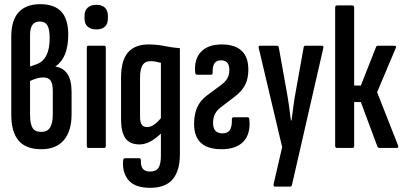

<svg xmlns="http://www.w3.org/2000/svg" viewBox="-20 -709 1929 920"><path d="M178 6Q104 6 69 -35.5Q34 -77 34 -160V-534Q34 -612 69.5 -650.5Q105 -689 173 -689Q240 -689 273.5 -653.5Q307 -618 307 -543Q307 -487 291.5 -449Q276 -411 246 -391V-390Q284 -384 303.5 -354Q323 -324 323 -268V-162Q323 -81 286 -37.5Q249 6 178 6ZM177 -77Q207 -77 220 -98Q233 -119 233 -163V-273Q233 -309 222 -323.5Q211 -338 186 -338Q172 -338 155.5 -333Q139 -328 124 -321V-161Q124 -117 135.5 -97Q147 -77 177 -77ZM124 -390 157 -402Q187 -413 202.5 -444Q218 -475 218 -526Q218 -569 207 -587.5Q196 -606 171 -606Q148 -606 136 -590.5Q124 -575 124 -541Z M404 0Q396 0 396 -10V-480Q396 -490 404 -490H479Q487 -490 487 -480V-10Q487 0 479 0ZM442 -568Q415 -568 400 -581.5Q385 -595 385 -620V-633Q385 -658 400 -672Q415 -686 442 -686Q469 -686 483 -672Q497 -658 497 -633V-620Q497 -595 483 -581.5Q469 -568 442 -568Z M699 191Q627 191 596 154.5Q565 118 570 59Q571 52 574 50.5Q577 49 582 49H646Q655 49 655 59Q654 87 664.5 100Q675 113 699 113Q728 113 739.5 95Q751 77 751 37V-18Q751 -32 751 -44Q751 -56 751 -68H750Q726 -45 700.5 -31Q675 -17 648 -17Q602 -17 581 -46.5Q560 -76 560 -138V-336Q560 -420 593.5 -458Q627 -496 691 -496Q732 -496 768 -488.5Q804 -481 842 -478V30Q842 109 807.5 150Q773 191 699 191ZM686 -100Q701 -100 718 -111.5Q735 -123 751 -143V-408Q740 -411 726.5 -413.5Q713 -416 702 -416Q675 -416 663 -396.5Q651 -377 651 -336V-151Q651 -124 659 -112Q667 -100 686 -100Z M1042 6Q975 6 942.5 -24.5Q910 -55 910 -115Q910 -161 924.5 -194Q939 -227 971 -251L1041 -303Q1062 -319 1070.5 -335.5Q1079 -352 1079 -374Q1079 -420 1039 -420Q1017 -420 1007.5 -405.5Q998 -391 999 -363Q1000 -351 991 -351H925Q916 -351 915 -363Q910 -426 943.5 -461Q977 -496 1043 -496Q1105 -496 1137.5 -466Q1170 -436 1170 -376Q1170 -331 1154 -301Q1138 -271 1105 -246L1042 -198Q1021 -183 1011 -164.5Q1001 -146 1001 -120Q1001 -94 1012.5 -82Q1024 -70 1046 -70Q1071 -70 1081.5 -86Q1092 -102 1091 -136Q1091 -147 1099 -147H1167Q1174 -147 1175 -136Q1181 -66 1146 -30Q1111 6 1042 6Z M1297 185Q1289 185 1291 173L1332 -4L1220 -478Q1217 -490 1225 -490H1306Q1315 -490 1316 -481L1354 -269Q1360 -237 1365 -200.5Q1370 -164 1374 -132H1377Q1381 -164 1386 -201Q1391 -238 1397 -270L1435 -482Q1436 -490 1444 -490H1523Q1527 -490 1529 -487Q1531 -484 1529 -478L1379 177Q1378 185 1370 185Z M1887 -13Q1892 0 1880 0H1798Q1792 0 1788 -8L1709 -220H1677V-10Q1677 0 1668 0H1595Q1586 0 1586 -10V-673Q1586 -683 1595 -683H1668Q1677 -683 1677 -673V-299H1709L1782 -484Q1784 -490 1791 -490H1871Q1876 -490 1877.5 -486.5Q1879 -483 1876 -478L1787 -267Z"/></svg>

Font: Sofia Sans Extra Condensed SemiBold
Style: Regular
Weight: 600
Designer: Botio Nikoltchev, Ani Petrova
Foundry: lettersoup
Version: Version 4.101